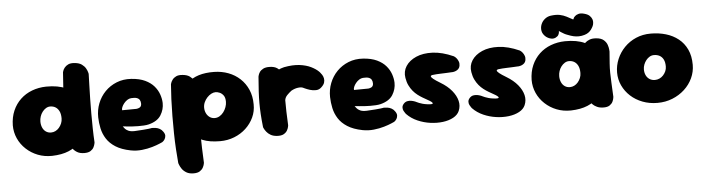

<svg xmlns="http://www.w3.org/2000/svg" viewBox="-52 -930 5075 1381"><g transform="rotate(-5 2485.5 -239.0)"><path d="M294 1Q239 2 191.5 -16.5Q144 -35 107.5 -69Q71 -103 51 -147.5Q31 -192 31 -242Q32 -301 52.5 -348Q73 -395 108.5 -428.5Q144 -462 191.5 -480Q239 -498 294 -499Q380 -500 436.5 -473.5Q493 -447 521 -391.5Q549 -336 549 -250Q549 -200 535.5 -155.5Q522 -111 492.5 -76.5Q463 -42 414 -21.5Q365 -1 294 1ZM301 -167Q318 -167 333 -174.5Q348 -182 359.5 -195.5Q371 -209 378 -226Q385 -243 385 -262Q385 -294 375 -314Q365 -334 348.5 -344Q332 -354 310 -354Q294 -354 279.5 -345Q265 -336 254 -321.5Q243 -307 237 -289Q231 -271 231 -252Q231 -228 239.5 -208.5Q248 -189 264 -178Q280 -167 301 -167ZM527 1Q495 1 474.5 -11.5Q454 -24 442.5 -41Q431 -58 426.5 -70.5Q422 -83 422 -83Q418 -126 415.5 -175.5Q413 -225 412 -277.5Q411 -330 412.5 -383.5Q414 -437 417 -489.5Q420 -542 424 -591Q424 -591 427 -601Q430 -611 439.5 -623.5Q449 -636 466.5 -644.5Q484 -653 514 -650Q546 -647 564.5 -633.5Q583 -620 592 -604Q601 -588 604 -576Q607 -564 607 -564Q606 -526 604.5 -479.5Q603 -433 602 -382Q601 -331 601 -277.5Q601 -224 602 -171Q603 -118 606 -69Q606 -69 604 -58.5Q602 -48 595 -34Q588 -20 572 -9.5Q556 1 527 1Z M860 11Q794 -2 752.5 -28.5Q711 -55 688.5 -90.5Q666 -126 657.5 -166Q649 -206 648 -246Q647 -299 665.5 -346.5Q684 -394 719 -430Q754 -466 802.5 -485.5Q851 -505 909 -501Q968 -497 1008 -478Q1048 -459 1072 -431Q1096 -403 1107 -371Q1118 -339 1119 -309Q1120 -262 1094.5 -221Q1069 -180 1006 -164Q990 -160 970 -159Q950 -158 929 -158Q908 -158 888 -159.5Q868 -161 852.5 -162.5Q837 -164 827.5 -165Q818 -166 818 -166Q822 -161 830 -150.5Q838 -140 855 -132Q872 -124 902 -125Q941 -127 965 -129Q989 -131 1002 -132.5Q1015 -134 1019.5 -135Q1024 -136 1024 -136Q1024 -136 1032.5 -136Q1041 -136 1054.5 -134Q1068 -132 1082 -124.5Q1096 -117 1106 -102Q1118 -85 1117 -71.5Q1116 -58 1110 -48Q1104 -38 1097.5 -33Q1091 -28 1091 -28Q1091 -28 1070.5 -19Q1050 -10 1016.5 0Q983 10 942 14.5Q901 19 860 11ZM824 -282 927 -283Q927 -283 930.5 -283.5Q934 -284 940 -285.5Q946 -287 951.5 -290.5Q957 -294 960.5 -300.5Q964 -307 964 -317Q964 -333 957.5 -344Q951 -355 936.5 -360Q922 -365 896 -363Q881 -362 867.5 -353Q854 -344 843.5 -331Q833 -318 827.5 -304.5Q822 -291 824 -282Z M1507 1Q1431 1 1381 -19.5Q1331 -40 1303.5 -75Q1276 -110 1264.5 -155Q1253 -200 1253 -250Q1253 -314 1268.5 -361.5Q1284 -409 1315.5 -439.5Q1347 -470 1395 -485Q1443 -500 1507 -499Q1562 -498 1609.5 -480Q1657 -462 1693 -428.5Q1729 -395 1749.5 -348Q1770 -301 1770 -242Q1771 -192 1750.5 -148Q1730 -104 1694 -70.5Q1658 -37 1610 -18Q1562 1 1507 1ZM1297 215Q1265 215 1244.5 202.5Q1224 190 1213 173.5Q1202 157 1197.5 144.5Q1193 132 1193 132Q1189 89 1185.5 33Q1182 -23 1181 -84.5Q1180 -146 1180.5 -209Q1181 -272 1183.5 -330.5Q1186 -389 1190 -437Q1190 -437 1193 -447Q1196 -457 1205.5 -470Q1215 -483 1232.5 -491.5Q1250 -500 1280 -497Q1312 -494 1330.5 -480.5Q1349 -467 1358 -451Q1367 -435 1370 -423Q1373 -411 1373 -411Q1372 -373 1371 -320.5Q1370 -268 1369.5 -207.5Q1369 -147 1370 -84.5Q1371 -22 1372.5 37Q1374 96 1377 145Q1377 145 1375 155.5Q1373 166 1365.5 180Q1358 194 1342 204.5Q1326 215 1297 215ZM1483 -168Q1502 -168 1518.5 -178Q1535 -188 1547 -204Q1559 -220 1566 -239.5Q1573 -259 1573 -278Q1573 -308 1561 -324Q1549 -340 1533 -346.5Q1517 -353 1505 -353Q1489 -353 1473 -344.5Q1457 -336 1443.5 -321.5Q1430 -307 1421.5 -288.5Q1413 -270 1413 -249Q1413 -228 1421.5 -209.5Q1430 -191 1446 -179.5Q1462 -168 1483 -168Z M1904 -40Q1879 -38 1865.5 -54.5Q1852 -71 1846.5 -93.5Q1841 -116 1840 -133.5Q1839 -151 1839 -151Q1831 -184 1828.5 -203Q1826 -222 1827 -232.5Q1828 -243 1829.5 -250Q1831 -257 1831 -266Q1835 -325 1860 -371.5Q1885 -418 1925 -448Q1965 -478 2011 -489Q2074 -501 2122.5 -495Q2171 -489 2205.5 -472Q2240 -455 2260 -435Q2260 -435 2266 -428.5Q2272 -422 2279.5 -410.5Q2287 -399 2290 -384Q2293 -369 2288 -353Q2283 -337 2264 -320Q2248 -305 2225.5 -304.5Q2203 -304 2182.5 -310.5Q2162 -317 2148 -323.5Q2134 -330 2134 -330Q2122 -336 2098 -333Q2074 -330 2049 -316Q2032 -303 2017 -287.5Q2002 -272 1999 -252Q1997 -231 1995 -212Q1993 -193 1992 -175Q1991 -157 1991 -137Q1991 -117 1992 -93Q1992 -93 1985 -81Q1978 -69 1959 -56.5Q1940 -44 1904 -40ZM1917 -1Q1890 -3 1872 -13.5Q1854 -24 1843 -38Q1832 -52 1827.5 -62Q1823 -72 1823 -72Q1817 -126 1814.5 -168Q1812 -210 1812 -248.5Q1812 -287 1814.5 -332Q1817 -377 1822 -437Q1822 -437 1824.5 -447Q1827 -457 1835 -469.5Q1843 -482 1861 -491.5Q1879 -501 1909 -500Q1942 -499 1961 -486Q1980 -473 1989.5 -456.5Q1999 -440 2002 -427.5Q2005 -415 2005 -415Q2002 -367 2000.5 -328Q1999 -289 1999 -251Q1999 -213 2000 -169.5Q2001 -126 2004 -70Q2004 -70 2002 -59Q2000 -48 1992 -33.5Q1984 -19 1966.5 -9Q1949 1 1917 -1Z M2534 11Q2468 -2 2426.5 -28.5Q2385 -55 2362.5 -90.5Q2340 -126 2331.5 -166Q2323 -206 2322 -246Q2321 -299 2339.5 -346.5Q2358 -394 2393 -430Q2428 -466 2476.5 -485.5Q2525 -505 2583 -501Q2642 -497 2682 -478Q2722 -459 2746 -431Q2770 -403 2781 -371Q2792 -339 2793 -309Q2794 -262 2768.5 -221Q2743 -180 2680 -164Q2664 -160 2644 -159Q2624 -158 2603 -158Q2582 -158 2562 -159.5Q2542 -161 2526.5 -162.5Q2511 -164 2501.5 -165Q2492 -166 2492 -166Q2496 -161 2504 -150.5Q2512 -140 2529 -132Q2546 -124 2576 -125Q2615 -127 2639 -129Q2663 -131 2676 -132.5Q2689 -134 2693.5 -135Q2698 -136 2698 -136Q2698 -136 2706.5 -136Q2715 -136 2728.5 -134Q2742 -132 2756 -124.5Q2770 -117 2780 -102Q2792 -85 2791 -71.5Q2790 -58 2784 -48Q2778 -38 2771.5 -33Q2765 -28 2765 -28Q2765 -28 2744.5 -19Q2724 -10 2690.5 0Q2657 10 2616 14.5Q2575 19 2534 11ZM2498 -282 2601 -283Q2601 -283 2604.5 -283.5Q2608 -284 2614 -285.5Q2620 -287 2625.5 -290.5Q2631 -294 2634.5 -300.5Q2638 -307 2638 -317Q2638 -333 2631.5 -344Q2625 -355 2610.5 -360Q2596 -365 2570 -363Q2555 -362 2541.5 -353Q2528 -344 2517.5 -331Q2507 -318 2501.5 -304.5Q2496 -291 2498 -282Z M3012 -134Q3054 -128 3054 -137Q3054 -146 3019 -165Q3003 -174 2985 -184.5Q2967 -195 2949.5 -208.5Q2932 -222 2917 -240Q2902 -258 2890.5 -281.5Q2879 -305 2874 -336Q2866 -383 2890.5 -421Q2915 -459 2965 -481Q3015 -503 3084 -500Q3153 -497 3234 -461Q3234 -461 3240.5 -456.5Q3247 -452 3254.5 -442.5Q3262 -433 3267 -419.5Q3272 -406 3269 -388Q3266 -374 3257.5 -366Q3249 -358 3239 -354Q3229 -350 3221.5 -349Q3214 -348 3214 -348Q3214 -348 3210 -348Q3206 -348 3199 -347.5Q3192 -347 3181.5 -346.5Q3171 -346 3158.5 -345.5Q3146 -345 3131 -344.5Q3116 -344 3099 -343Q3080 -342 3068.5 -340Q3057 -338 3057 -331.5Q3057 -325 3072 -312.5Q3087 -300 3122 -279Q3172 -249 3202 -212.5Q3232 -176 3241 -138.5Q3250 -101 3235 -66Q3223 -38 3191 -20.5Q3159 -3 3115.5 2.5Q3072 8 3024.5 1.5Q2977 -5 2932.5 -24.5Q2888 -44 2856 -77Q2856 -77 2850.5 -84Q2845 -91 2839.5 -102Q2834 -113 2834.5 -126.5Q2835 -140 2847 -153Q2858 -165 2872.5 -168Q2887 -171 2901 -168.5Q2915 -166 2924 -162.5Q2933 -159 2933 -159Q2933 -159 2939 -156Q2945 -153 2956 -148.5Q2967 -144 2981.5 -140Q2996 -136 3012 -134Z M3488 -134Q3530 -128 3530 -137Q3530 -146 3495 -165Q3479 -174 3461 -184.5Q3443 -195 3425.5 -208.5Q3408 -222 3393 -240Q3378 -258 3366.5 -281.5Q3355 -305 3350 -336Q3342 -383 3366.5 -421Q3391 -459 3441 -481Q3491 -503 3560 -500Q3629 -497 3710 -461Q3710 -461 3716.5 -456.5Q3723 -452 3730.5 -442.5Q3738 -433 3743 -419.5Q3748 -406 3745 -388Q3742 -374 3733.5 -366Q3725 -358 3715 -354Q3705 -350 3697.5 -349Q3690 -348 3690 -348Q3690 -348 3686 -348Q3682 -348 3675 -347.5Q3668 -347 3657.5 -346.5Q3647 -346 3634.5 -345.5Q3622 -345 3607 -344.5Q3592 -344 3575 -343Q3556 -342 3544.5 -340Q3533 -338 3533 -331.5Q3533 -325 3548 -312.5Q3563 -300 3598 -279Q3648 -249 3678 -212.5Q3708 -176 3717 -138.5Q3726 -101 3711 -66Q3699 -38 3667 -20.5Q3635 -3 3591.5 2.5Q3548 8 3500.5 1.5Q3453 -5 3408.5 -24.5Q3364 -44 3332 -77Q3332 -77 3326.5 -84Q3321 -91 3315.5 -102Q3310 -113 3310.5 -126.5Q3311 -140 3323 -153Q3334 -165 3348.5 -168Q3363 -171 3377 -168.5Q3391 -166 3400 -162.5Q3409 -159 3409 -159Q3409 -159 3415 -156Q3421 -153 3432 -148.5Q3443 -144 3457.5 -140Q3472 -136 3488 -134Z M4040 1Q3985 2 3937.5 -16.5Q3890 -35 3853.5 -69Q3817 -103 3797 -147.5Q3777 -192 3777 -242Q3778 -301 3798.5 -348Q3819 -395 3854.5 -428.5Q3890 -462 3937.5 -480Q3985 -498 4040 -499Q4126 -500 4182.5 -473.5Q4239 -447 4267 -391.5Q4295 -336 4295 -250Q4295 -200 4281.5 -155.5Q4268 -111 4238.5 -76.5Q4209 -42 4160 -21.5Q4111 -1 4040 1ZM4047 -167Q4064 -167 4079 -174.5Q4094 -182 4105.5 -195.5Q4117 -209 4124 -226Q4131 -243 4131 -262Q4131 -294 4121 -314Q4111 -334 4094.5 -344Q4078 -354 4056 -354Q4040 -354 4025.5 -345Q4011 -336 4000 -321.5Q3989 -307 3983 -289Q3977 -271 3977 -252Q3977 -228 3985.5 -208.5Q3994 -189 4010 -178Q4026 -167 4047 -167ZM4277 0Q4248 0 4229 -9Q4210 -18 4201 -27Q4192 -36 4192 -36Q4185 -109 4179 -177.5Q4173 -246 4173 -318Q4173 -390 4180 -470Q4180 -470 4189 -478.5Q4198 -487 4217.5 -495Q4237 -503 4268 -500Q4302 -497 4320 -481Q4338 -465 4344.5 -445.5Q4351 -426 4352 -411.5Q4353 -397 4353 -397Q4349 -346 4346.5 -311.5Q4344 -277 4344.5 -245Q4345 -213 4347 -173Q4349 -133 4352 -71Q4352 -71 4350.5 -60.5Q4349 -50 4342.5 -36Q4336 -22 4320.5 -11Q4305 0 4277 0ZM3975 -530Q3959 -523 3943 -526.5Q3927 -530 3917 -536.5Q3907 -543 3907 -543Q3883 -563 3878.5 -587Q3874 -611 3883 -634Q3892 -657 3911.5 -672.5Q3931 -688 3955 -691Q3994 -696 4020 -690.5Q4046 -685 4067 -674Q4088 -663 4112 -650Q4115 -650 4116.5 -655.5Q4118 -661 4122 -666Q4122 -666 4129.5 -673.5Q4137 -681 4153.5 -686Q4170 -691 4195 -684Q4222 -677 4234.5 -664Q4247 -651 4251 -638.5Q4255 -626 4254 -617Q4253 -608 4253 -608Q4252 -592 4234 -566.5Q4216 -541 4184 -532Q4164 -526 4144 -525.5Q4124 -525 4104.5 -529.5Q4085 -534 4063 -543Q4051 -547 4039 -553.5Q4027 -560 4017.5 -566.5Q4008 -573 4003 -576Q4003 -576 4002.5 -567.5Q4002 -559 3996.5 -548.5Q3991 -538 3975 -530Z M4665 1Q4607 1 4557.5 -18Q4508 -37 4471.5 -70.5Q4435 -104 4414.5 -148Q4394 -192 4394 -242Q4394 -292 4413.5 -338.5Q4433 -385 4468.5 -421.5Q4504 -458 4552.5 -479Q4601 -500 4659 -500Q4717 -500 4768 -485Q4819 -470 4858 -439Q4897 -408 4919 -361Q4941 -314 4941 -250Q4941 -200 4920 -154.5Q4899 -109 4861 -74Q4823 -39 4773 -19Q4723 1 4665 1ZM4661 -165Q4678 -165 4693.5 -172Q4709 -179 4721 -192Q4733 -205 4740 -221Q4747 -237 4747 -255Q4747 -286 4737 -305.5Q4727 -325 4709.5 -334.5Q4692 -344 4669 -344Q4652 -344 4637.5 -335.5Q4623 -327 4612 -313Q4601 -299 4594.5 -282Q4588 -265 4588 -247Q4588 -223 4597 -204.5Q4606 -186 4622.5 -175.5Q4639 -165 4661 -165Z"/></g></svg>

Font: Sour Gummy Black
Style: Regular
Weight: 900
Version: Version 1.000